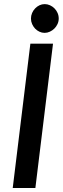

<svg xmlns="http://www.w3.org/2000/svg" viewBox="-20 -938 314 958"><path d="M156.5 0H43.5L131.5 -720H244.5ZM273 -845.5Q273 -831 267 -818Q261 -805 251 -795.2Q241 -785.5 228.5 -779.8Q216 -774 202.5 -774Q189 -774 176.8 -779.8Q164.5 -785.5 155.2 -795.2Q146 -805 140.2 -818Q134.5 -831 134.5 -845.5Q134.5 -860 140.2 -873.2Q146 -886.5 155.5 -896.2Q165 -906 177.2 -911.8Q189.5 -917.5 203 -917.5Q216.5 -917.5 229.2 -911.8Q242 -906 251.8 -896.2Q261.5 -886.5 267.2 -873.5Q273 -860.5 273 -845.5Z"/></svg>

Font: Lato SemiBold
Style: Italic
Weight: 600
Italic angle: -7°
Designer: Lukasz Dziedzic with Adam Twardoch and Botio Nikoltchev
Foundry: tyPoland Lukasz Dziedzic
Version: Version 2.015; 2015-08-06; http://www.latofonts.com/